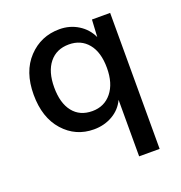

<svg xmlns="http://www.w3.org/2000/svg" viewBox="-130 -621 887 942"><g transform="rotate(-20 313.5 -150.0)"><path d="M449 -500H544V210H437V-85Q416 -40 372.5 -15Q329 10 275 10Q180 10 117 -60.5Q54 -131 54 -251Q54 -371 119.5 -440.5Q185 -510 282 -510Q336 -510 379.5 -483Q423 -456 444 -410ZM298 -77Q361 -77 399 -124Q437 -171 437 -252Q437 -334 400 -379Q363 -424 300 -424Q235 -424 198 -378Q161 -332 161 -250Q161 -168 197 -122.5Q233 -77 298 -77Z"/></g></svg>

Font: Elaine Sans Medium
Style: Regular
Weight: 500
Designer: Wei Huang
Foundry: Wei Huang
Version: Version 2.001;PS 002.001;hotconv 1.0.88;makeotf.lib2.5.64775